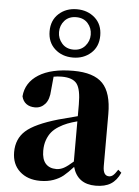

<svg xmlns="http://www.w3.org/2000/svg" viewBox="-60 -927 718 990"><g transform="rotate(5 299.5 -432.0)"><path d="M297.9 -630.9Q241.7 -630.9 204.3 -665Q167 -699.2 167 -755.9Q167 -812.5 204.3 -846.7Q241.7 -880.9 297.9 -880.9Q353.5 -880.9 391.4 -847.2Q429.2 -813.5 429.2 -755.9Q429.2 -698.7 391.4 -664.8Q353.5 -630.9 297.9 -630.9ZM215.8 -755.9Q215.8 -722.7 238 -697.3Q260.3 -671.9 297.9 -671.9Q335.4 -671.9 357.7 -697.3Q379.9 -722.7 379.9 -755.9Q379.9 -790.5 357.9 -815.2Q335.9 -839.8 297.9 -839.8Q259.8 -839.8 237.8 -815.2Q215.8 -790.5 215.8 -755.9ZM582 -75.2 599.1 -61Q580.6 -20 550.5 -1.5Q520.5 17.1 472.2 17.1Q378.4 17.1 354 -69.8Q325.7 -38.6 304.7 -21.5Q283.7 -4.4 253.7 6.3Q223.6 17.1 185.1 17.1Q119.6 17.1 79.3 -19.8Q39.1 -56.6 39.1 -119.1Q39.1 -188 85.7 -229.7Q132.3 -271.5 252 -306.2Q295.9 -318.4 350.1 -332V-393.1Q350.1 -470.7 328.6 -499.3Q307.1 -527.8 250 -527.8Q228 -527.8 208 -523.9L201.2 -453.1Q199.2 -405.3 178.2 -381.6Q157.2 -357.9 126 -357.9Q98.6 -357.9 80.8 -371.1Q63 -384.3 57.1 -409.2Q63 -481 127.9 -522Q192.9 -563 307.1 -563Q413.1 -563 459.5 -514.6Q505.9 -466.3 505.9 -356.9V-87.9Q505.9 -37.1 537.1 -37.1Q548.8 -37.1 558.3 -45.2Q567.9 -53.2 582 -75.2ZM350.1 -97.2V-305.2Q321.8 -297.9 299.8 -289.3Q277.8 -280.8 255.9 -267.1Q233.9 -253.4 219.7 -236.3Q205.6 -219.2 196.8 -194.6Q188 -169.9 188 -139.2Q188 -95.2 207.5 -73Q227.1 -50.8 263.2 -50.8Q283.2 -50.8 302.5 -61.3Q321.8 -71.8 350.1 -97.2Z"/></g></svg>

Font: Noto Serif JP Black
Style: Regular
Weight: 900
Designer: Ryoko NISHIZUKA  (kana & ideographs); Frank Grießhammer (Latin, Greek & Cyrillic); Wenlong ZHANG  (bopomofo); Sandoll Co
Foundry: Adobe Systems Incorporated
Version: Version 1.001;PS 1.001;hotconv 16.6.54;makeotf.lib2.5.65590